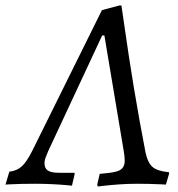

<svg xmlns="http://www.w3.org/2000/svg" viewBox="-63 -669 648 699"><path d="M293 10 291 3 300 -36Q337 -39 356.5 -43.5Q376 -48 383.5 -58Q391 -68 391 -84Q391 -92 390 -102Q389 -112 387 -122L317 -540H309L113 -120Q106 -104 102.5 -94Q99 -84 99 -75Q99 -56 111.5 -48Q124 -40 152 -40H208L209 -36L199 7Q199 7 178.5 5Q158 3 127 1.5Q96 0 64 0Q41 0 16 0.5Q-9 1 -26 2Q-43 3 -43 3L-29 -44Q-2 -47 16 -63Q34 -79 55 -121L308 -632L371 -649H379Q379 -649 382.5 -625.5Q386 -602 392 -560.5Q398 -519 406 -465.5Q414 -412 424 -352Q434 -292 445 -230.5Q456 -169 467 -113Q475 -76 492.5 -61Q510 -46 552 -42L553 -38L541 3Q541 3 522 2Q503 1 479 0.5Q455 0 438 0Q401 0 368 2.5Q335 5 314 7.5Q293 10 293 10Z"/></svg>

Font: Alegreya
Style: Italic
Weight: 400
Italic angle: -7°
Designer: Juan Pablo del Peral
Foundry: Huerta Tipografica
Version: Version 2.009